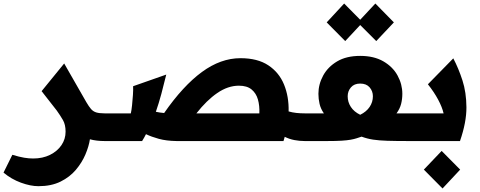

<svg xmlns="http://www.w3.org/2000/svg" viewBox="-111 -800 2724 1089"><path d="M107 256Q62 256 7.5 236Q-47 216 -91 179L-41 78Q-1 90 26 94.5Q53 99 77 99Q131 99 172.5 78.5Q214 58 237.5 23.5Q261 -11 261 -53Q261 -93 246 -119Q231 -145 211 -173L125 -283L253 -440L379 -220Q393 -196 405 -182Q417 -168 434.5 -162.5Q452 -157 482 -157H492V0H482Q436 0 399 -10Q393 30 373.5 76Q354 122 319.5 163Q285 204 232.5 230Q180 256 107 256Z M492 -157H631Q635 -174 638 -203Q641 -232 643 -261.5Q645 -291 644 -311L832 -377Q818 -319 804 -267Q790 -215 773 -166Q795 -161 820 -159Q927 -313 1034 -391.5Q1141 -470 1253 -470Q1350 -470 1411 -429.5Q1472 -389 1500 -320.5Q1528 -252 1526 -168Q1547 -162 1569.5 -159.5Q1592 -157 1617 -157V0Q1588 0 1559 -5.5Q1530 -11 1504 -24Q1501 -12 1497 0H890Q832 -1 790 -12.5Q748 -24 717 -39Q707 -19 695 0H492Q462 0 462 -78Q462 -157 492 -157ZM1244 -314Q1182 -314 1121.5 -272.5Q1061 -231 1003 -157H1360Q1362 -200 1352 -235.5Q1342 -271 1316 -292.5Q1290 -314 1244 -314Z M1617 -157H1726Q1708 -183 1701.5 -211Q1695 -239 1695 -268Q1695 -322 1722 -371.5Q1749 -421 1801.5 -452Q1854 -483 1932 -483Q2010 -483 2063.5 -452Q2117 -421 2144 -371.5Q2171 -322 2171 -268Q2171 -238 2164 -210.5Q2157 -183 2138 -157H2229V0H2204Q2133 0 2086 -1.5Q2039 -3 2005.5 -8Q1972 -13 1940 -25Q1925 -20 1911 -15.5Q1897 -11 1877.5 -7.5Q1858 -4 1826.5 -2Q1795 0 1744 0H1617Q1587 0 1587 -78Q1587 -157 1617 -157ZM1932 -149Q1967 -166 1985.5 -193.5Q2004 -221 2004 -254Q2004 -283 1985.5 -304.5Q1967 -326 1932 -326Q1898 -326 1879.5 -304.5Q1861 -283 1861 -254Q1861 -221 1879 -193.5Q1897 -166 1932 -149ZM1847 -567 1742 -673 1841 -780 1932 -688 2018 -780 2123 -673 2023 -567 1932 -658Z M2229 -157H2405Q2397 -192 2374 -235Q2351 -278 2316 -322L2460 -469Q2490 -412 2512 -344Q2534 -276 2534.5 -191.5Q2535 -107 2498 0H2229Q2199 0 2199 -78Q2199 -157 2229 -157ZM2399 269 2293 162 2394 56 2499 162Z"/></svg>

Font: Readex Pro
Style: Bold
Weight: 700
Designer: Bonnie Shaver-Troup, Thomas Jockin
Foundry: Lexend
Version: Version 1.203; ttfautohint (v1.8.3)